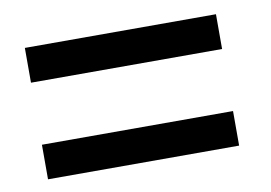

<svg xmlns="http://www.w3.org/2000/svg" viewBox="-45 -585 606 430"><g transform="rotate(-10 258.0 -369.5)"><path d="M33.2 -439.9V-519H467.8V-439.9ZM33.2 -220.2V-298.8H467.8V-220.2Z"/></g></svg>

Font: SimahzazaarabicW05-Medium
Style: Regular
Weight: 500
Designer: Ahmed zaza
Foundry: Ahmed zaza
Version: Version 1.001